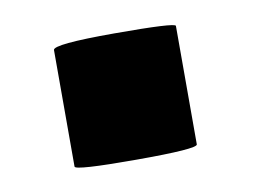

<svg xmlns="http://www.w3.org/2000/svg" viewBox="-38 -454 385 292"><g transform="rotate(-10 154.5 -307.5)"><path d="M247 -217Q247 -210 152.5 -210Q58 -210 58 -216V-396Q58 -405 152.5 -405Q247 -405 247 -400Z"/></g></svg>

Font: Lilita One
Style: Regular
Weight: 400
Designer: Juan Montoreano
Foundry: Juan Montoreano
Version: Version 1.002